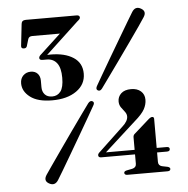

<svg xmlns="http://www.w3.org/2000/svg" viewBox="-52 -761 805 824"><g transform="rotate(-5 350.5 -349.0)"><path d="M505 -157.5Q505 -167 511.5 -172L578 -231Q586 -237.5 592 -237.5Q600 -237.5 600 -228.5V-103.5H643Q655.5 -103.5 655.5 -94Q655.5 -84 642.5 -84H600V-43.5Q600 -27.5 615.5 -23.5L640 -18.5Q650.5 -15.5 650.5 -9Q650.5 0.5 637.5 0.5H465.5Q452 0.5 452 -9Q452 -16 463 -18.5L488 -23.5Q505 -27.5 505 -43.5V-84H359.5Q347 -84 347 -94Q347 -100.5 355.5 -107.5L461.5 -207.5Q485.5 -229 485.5 -249Q485.5 -260 477.8 -269.8Q470 -279.5 462.2 -290.5Q454.5 -301.5 454.5 -316.5Q454.5 -336.5 469.2 -350.5Q484 -364.5 512.5 -364.5Q538.5 -364.5 554.2 -350.8Q570 -337 570 -314Q570 -293.5 559 -273.2Q548 -253 516 -225.5L381.5 -103.5H505ZM388.5 -378Q379.5 -366 370 -371.5Q360.5 -376.5 367.5 -390Q374.5 -402.5 392.8 -434Q411 -465.5 434.5 -505.5Q458 -545.5 481.5 -585.2Q505 -625 522.5 -654.5Q540 -684 546 -693.5Q561.5 -718.5 585.5 -704.5Q609 -691 592.5 -666.5Q587.5 -658 568 -630Q548.5 -602 521.8 -564.2Q495 -526.5 467.8 -488.2Q440.5 -450 418.8 -420Q397 -390 388.5 -378ZM324 -320Q333.5 -332 343 -327Q353 -321.5 344.5 -308Q337.5 -295.5 319.5 -264Q301.5 -232.5 277.8 -192Q254 -151.5 230.8 -111.5Q207.5 -71.5 189.8 -41.8Q172 -12 166 -2.5Q150.5 21.5 126.5 8Q103 -5 119.5 -30Q125 -38.5 144.8 -66.8Q164.5 -95 191 -133Q217.5 -171 245 -209.8Q272.5 -248.5 294 -278.5Q315.5 -308.5 324 -320ZM316 -448.5Q316 -402 276.2 -374Q236.5 -346 171.5 -346Q109.5 -346 77 -370.8Q44.5 -395.5 44.5 -430Q44.5 -451 57.5 -463.8Q70.5 -476.5 90 -476.5Q108.5 -476.5 119.2 -465Q130 -453.5 130 -434.5V-406.5Q130 -387 141 -374.8Q152 -362.5 173 -362.5Q195.5 -362.5 209 -380Q222.5 -397.5 222.5 -439Q222.5 -481.5 206.8 -502Q191 -522.5 163 -522.5H145Q131.5 -522.5 131.5 -532Q131.5 -539 140.5 -546.5L229 -628.5H110Q95 -628.5 91.5 -616L83 -587.5Q80.5 -578.5 70 -578.5Q57 -578.5 58.5 -590.5L69 -684.5Q70.5 -700 88.5 -700H307Q320.5 -700 320.5 -689.5Q320.5 -683.5 308 -674L166.5 -542Q174 -542.5 180.5 -542.5Q242.5 -542.5 279.2 -518.5Q316 -494.5 316 -448.5Z"/></g></svg>

Font: Fraunces 72pt SemiBold
Style: Regular
Weight: 600
Version: Version 1.000;[b76b70a41]